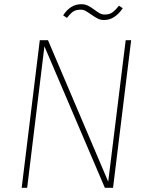

<svg xmlns="http://www.w3.org/2000/svg" viewBox="-20 -891 680 912"><path d="M298 -806 280 -818Q314 -871 366 -871Q383 -871 396 -865Q409 -859 428 -845Q444 -833 454.5 -827.5Q465 -822 478 -822Q499 -822 513 -831.5Q527 -841 545 -864L563 -852Q546 -826 523.5 -811Q501 -796 475 -796Q457 -796 444.5 -802.5Q432 -809 413 -822Q396 -834 386 -839.5Q376 -845 363 -845Q342 -845 329 -837Q316 -829 298 -806ZM83 1 169 -700H208L494 -28L577 -700H603L517 1H478L191 -671L109 1Z"/></svg>

Font: Haskoy Thin
Style: Italic
Weight: 100
Designer: Ertekin Erdin
Foundry: Ertekin Erdin
Version: Version 2.000; ttfautohint (v1.8.4.7-5d5b)